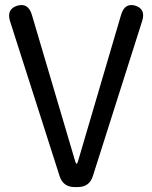

<svg xmlns="http://www.w3.org/2000/svg" viewBox="-20 -757 615 777"><path d="M282 0Q235 0 221 -45L21 -670Q5 -720 50 -734Q94 -747 109 -697L285 -102Q288 -94 290 -94Q292 -94 295 -102L470 -697Q485 -747 528 -734Q571 -720 555 -671L356 -45Q342 0 295 0Z"/></svg>

Font: Resource Han Rounded JP
Style: Regular
Weight: 400
Designer: Cyano Hao (round all glyphs); Ryoko NISHIZUKA 西塚涼子 (kana, bopomofo & ideographs); Paul D. Hunt (Latin, Greek & Cyrillic)
Foundry: Cyano Hao
Version: 0.990